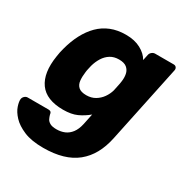

<svg xmlns="http://www.w3.org/2000/svg" viewBox="-196 -672 999 1033"><g transform="rotate(30 304.0 -155.0)"><path d="M211 220Q137 220 90 200Q43 180 17 152Q-9 124 -18 96.5Q-27 69 -25 53Q-23 42 -14.5 34.5Q-6 27 4 27H133Q143 27 148 32Q153 37 154 48Q157 59 162.5 70.5Q168 82 182 90Q196 98 223 98Q250 98 272.5 88.5Q295 79 311.5 57.5Q328 36 336 0L350 -67Q320 -42 286 -26.5Q252 -11 201 -11Q149 -11 112 -26Q75 -41 53.5 -71Q32 -101 25.5 -144Q19 -187 28 -243Q30 -258 32.5 -269.5Q35 -281 39 -296Q53 -349 75.5 -392Q98 -435 129 -466Q160 -497 201 -513.5Q242 -530 294 -530Q348 -530 386 -509.5Q424 -489 441 -458L449 -495Q451 -505 460 -512.5Q469 -520 480 -520H595Q606 -520 611.5 -512.5Q617 -505 615 -495L514 -14Q502 43 478 86.5Q454 130 417 160Q380 190 328.5 205Q277 220 211 220ZM270 -141Q301 -141 324.5 -155Q348 -169 363.5 -191Q379 -213 386 -238Q388 -249 392.5 -269Q397 -289 398 -299Q402 -325 397.5 -347Q393 -369 376.5 -382.5Q360 -396 328 -396Q297 -396 274.5 -382Q252 -368 237 -344Q222 -320 214 -291Q212 -281 209 -269Q206 -257 205 -246Q201 -217 203.5 -193Q206 -169 221.5 -155Q237 -141 270 -141Z"/></g></svg>

Font: Rubik
Style: Bold Italic
Weight: 700
Italic angle: -12°
Designer: Hubert and Fischer
Foundry: Hubert and Fischer
Version: Version 2.300;gftools[0.9.30]